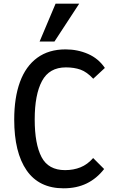

<svg xmlns="http://www.w3.org/2000/svg" viewBox="-20 -1002 640 1040"><path d="M57 -354Q57 -473 88.2 -558.2Q119.5 -643.5 181.8 -689Q244 -734.5 335 -734.5Q400.5 -734.5 457 -709.8Q513.5 -685 548 -634L485 -575.5Q450.5 -612.5 416 -624.8Q381.5 -637 337 -637Q247 -637 207.5 -563.2Q168 -489.5 168 -355Q168 -222 205 -151.2Q242 -80.5 332.5 -80.5Q378.5 -80.5 416.2 -95.8Q454 -111 484.5 -146L544 -86.5Q504 -35 449.8 -8.5Q395.5 18 324.5 18Q191.5 18 124.2 -79.2Q57 -176.5 57 -354ZM194.5 -777 281 -982H409L275 -777Z"/></svg>

Font: JuliaMono Medium
Style: Regular
Weight: 500
Monospace: yes
Designer: cormullion
Foundry: corm
Version: Version 0.054; ttfautohint (v1.8.4)